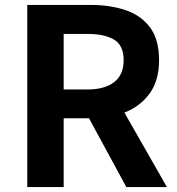

<svg xmlns="http://www.w3.org/2000/svg" viewBox="-20 -761 722 781"><path d="M91 0V-741H349Q427 -741 490 -720Q553 -699 590 -650Q627 -601 627 -516Q627 -433 588.5 -380.5Q550 -328 486 -303L659 0H494L342 -280H239V0ZM239 -397H335Q406 -397 444.5 -427Q483 -457 483 -516Q483 -576 444.5 -599.5Q406 -623 335 -623H239Z"/></svg>

Font: Chiron Sans HK TT
Style: Bold
Weight: 700
Designer: Ryoko NISHIZUKA 西塚涼子 (kana, bopomofo & ideographs); Paul D. Hunt (Latin, Greek & Cyrillic); Sandoll Communications 산돌커뮤니
Foundry: Adobe
Version: Version 2.022;hotconv 1.0.109;makeotfexe 2.5.65596